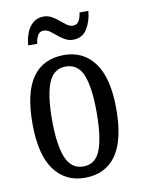

<svg xmlns="http://www.w3.org/2000/svg" viewBox="-84 -789 632 857"><g transform="rotate(-10 232.0 -360.5)"><path d="M231 10Q143 10 92.5 -59Q42 -128 42 -269Q42 -409 90.5 -477.5Q139 -546 234 -546Q321 -546 371.5 -477.5Q422 -409 422 -269Q422 -128 373.5 -59Q325 10 231 10ZM233 -41Q289 -41 311 -99Q333 -157 333 -269Q333 -381 310.5 -437.5Q288 -494 232 -494Q177 -494 154 -437.5Q131 -381 131 -269Q131 -157 154.5 -99Q178 -41 233 -41ZM288 -606Q267 -606 250 -615.5Q233 -625 218.5 -637.5Q204 -650 190.5 -659.5Q177 -669 163 -669Q144 -669 135.5 -652.5Q127 -636 125 -616H84Q86 -645 96 -671.5Q106 -698 125.5 -714.5Q145 -731 173 -731Q193 -731 210 -721.5Q227 -712 241.5 -699.5Q256 -687 269.5 -677.5Q283 -668 296 -668Q316 -668 324.5 -684.5Q333 -701 335 -721H375Q372 -677 350.5 -641.5Q329 -606 288 -606Z"/></g></svg>

Font: Noto Serif Khmer ExtraCondensed
Style: Regular
Weight: 400
Width: 2
Designer: Danh Hong and the Monotype Design Team
Foundry: Monotype Imaging Inc.
Version: Version 2.004; ttfautohint (v1.8.4.7-5d5b)